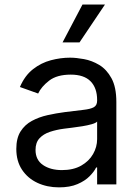

<svg xmlns="http://www.w3.org/2000/svg" viewBox="-20 -804 604 837"><path d="M237.2 12.8Q185.4 12.8 143.1 -6.9Q100.9 -26.6 76 -64.1Q51.1 -101.6 51.1 -154.8Q51.1 -201.7 69.6 -231Q88.1 -260.3 119 -277Q149.9 -293.7 187.3 -302Q224.8 -310.4 262.8 -315.3Q312.5 -321.7 343.6 -325.1Q374.6 -328.5 389 -336.6Q403.4 -344.8 403.4 -365.1V-367.9Q403.4 -420.5 374.8 -449.6Q346.2 -478.7 288.4 -478.7Q228.3 -478.7 194.2 -452.4Q160.2 -426.1 146.3 -396.3L66.8 -424.7Q88.1 -474.4 123.8 -502.3Q159.4 -530.2 201.9 -541.4Q244.3 -552.6 285.5 -552.6Q311.8 -552.6 346.1 -546.3Q380.3 -540.1 412.5 -521Q444.6 -501.8 465.9 -463.1Q487.2 -424.4 487.2 -359.4V0H403.4V-73.9H399.1Q390.6 -56.1 370.7 -35.9Q350.9 -15.6 317.8 -1.4Q284.8 12.8 237.2 12.8ZM250 -62.5Q299.7 -62.5 334 -82Q368.3 -101.6 385.8 -132.5Q403.4 -163.4 403.4 -197.4V-274.1Q398.1 -267.8 380.1 -262.6Q362.2 -257.5 339 -253.7Q315.7 -250 293.9 -247.3Q272 -244.7 258.5 -242.9Q225.9 -238.6 197.6 -229.2Q169.4 -219.8 152.2 -201.2Q134.9 -182.5 134.9 -150.6Q134.9 -106.9 167.4 -84.7Q199.9 -62.5 250 -62.5ZM252.8 -619.3 339.5 -784.1H437.5L326.7 -619.3Z"/></svg>

Font: Inter UI
Style: Regular
Weight: 400
Designer: Rasmus Andersson
Foundry: rsms
Version: 3.2;8d6f07862